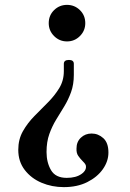

<svg xmlns="http://www.w3.org/2000/svg" viewBox="-20 -485 532 788"><path d="M263 -239Q283 -239 283 -223V-178Q283 -138 271.5 -106.5Q260 -75 243.5 -48Q227 -21 210.5 6Q194 33 182.5 65Q171 97 171 139Q171 182 189.5 213.5Q208 245 254 245Q292 245 314.5 229Q337 213 332 193Q330 188 326 183.5Q322 179 318 175Q309 166 301 154.5Q293 143 294 124Q294 97 312 80Q330 63 356 63Q383 63 404 82Q425 101 425 141Q425 177 402 209.5Q379 242 338 262.5Q297 283 242 283Q193 283 150.5 265Q108 247 81.5 212.5Q55 178 55 130Q55 87 74 53.5Q93 20 121 -8.5Q149 -37 176.5 -64.5Q204 -92 223 -123Q242 -154 242 -193V-223Q242 -239 263 -239ZM255 -465Q286 -465 308 -443.5Q330 -422 330 -390Q330 -359 308 -337Q286 -315 255 -315Q224 -315 202 -337Q180 -359 180 -390Q180 -422 202 -443.5Q224 -465 255 -465Z"/></svg>

Font: Zen Old Mincho SemiBold
Style: Regular
Weight: 600
Version: Version 1.500